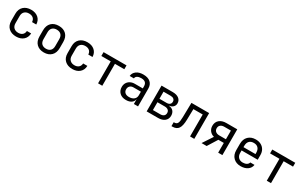

<svg xmlns="http://www.w3.org/2000/svg" viewBox="232 -2049 5536 3548"><g transform="rotate(30 3000.0 -275.0)"><path d="M308 10Q208 10 148 -46Q88 -102 88 -200V-350Q88 -448 148 -504Q208 -560 308 -560Q403 -560 461.5 -509Q520 -458 523 -370H433Q430 -423 397 -451.5Q364 -480 308 -480Q249 -480 213.5 -446.5Q178 -413 178 -351V-200Q178 -138 213.5 -104Q249 -70 308 -70Q364 -70 397 -99Q430 -128 433 -180H523Q520 -92 461.5 -41Q403 10 308 10Z M900 8Q801 8 742.5 -50Q684 -108 684 -212V-338Q684 -443 742 -500.5Q800 -558 900 -558Q1000 -558 1058 -500.5Q1116 -443 1116 -338V-212Q1116 -108 1057.5 -50Q999 8 900 8ZM900 -72Q959 -72 992.5 -105Q1026 -138 1026 -202V-348Q1026 -412 992.5 -445Q959 -478 900 -478Q842 -478 808 -445Q774 -412 774 -348V-202Q774 -138 808 -105Q842 -72 900 -72Z M1508 10Q1408 10 1348 -46Q1288 -102 1288 -200V-350Q1288 -448 1348 -504Q1408 -560 1508 -560Q1603 -560 1661.5 -509Q1720 -458 1723 -370H1633Q1630 -423 1597 -451.5Q1564 -480 1508 -480Q1449 -480 1413.5 -446.5Q1378 -413 1378 -351V-200Q1378 -138 1413.5 -104Q1449 -70 1508 -70Q1564 -70 1597 -99Q1630 -128 1633 -180H1723Q1720 -92 1661.5 -41Q1603 10 1508 10Z M2055 0V-468H1855V-550H2345V-468H2145V0Z M2652 10Q2567 10 2517 -37.5Q2467 -85 2467 -162Q2467 -213 2490 -251Q2513 -289 2554 -310.5Q2595 -332 2648 -332H2818V-375Q2818 -482 2701 -482Q2649 -482 2617 -463Q2585 -444 2583 -410H2493Q2498 -475 2553.5 -517.5Q2609 -560 2701 -560Q2801 -560 2854.5 -512Q2908 -464 2908 -378V0H2819V-100H2817Q2809 -49 2766 -19.5Q2723 10 2652 10ZM2674 -66Q2740 -66 2779 -98Q2818 -130 2818 -185V-262H2658Q2614 -262 2586.5 -235.5Q2559 -209 2559 -165Q2559 -119 2589.5 -92.5Q2620 -66 2674 -66Z M3092 0V-550H3333Q3416 -550 3464 -513Q3512 -476 3512 -412Q3512 -366 3480.5 -334.5Q3449 -303 3399 -299V-295Q3459 -291 3492 -253Q3525 -215 3525 -155Q3525 -84 3474 -42Q3423 0 3336 0ZM3180 -320H3333Q3375 -320 3399 -340Q3423 -360 3423 -396Q3423 -431 3399 -451Q3375 -471 3333 -471H3180ZM3180 -79H3336Q3383 -79 3409.5 -101Q3436 -123 3436 -163Q3436 -202 3409.5 -224Q3383 -246 3336 -246H3180Z M3625 7V-77H3640Q3686 -77 3704.5 -113Q3723 -149 3724 -242L3730 -550H4108V0H4018V-468H3819L3814 -238Q3811 -107 3772 -50Q3733 7 3645 7Z M4263 0 4404 -214Q4346 -228 4311 -272.5Q4276 -317 4276 -378Q4276 -458 4330 -504Q4384 -550 4476 -550H4708V0H4618V-208H4502L4372 0ZM4476 -286H4618V-471H4476Q4427 -471 4397.5 -446.5Q4368 -422 4368 -378Q4368 -335 4397.5 -310.5Q4427 -286 4476 -286Z M5100 10Q5003 10 4943.5 -48.5Q4884 -107 4884 -210V-340Q4884 -443 4943.5 -501.5Q5003 -560 5100 -560Q5165 -560 5213.5 -534Q5262 -508 5289 -461Q5316 -414 5316 -350V-252H4972V-200Q4972 -139 5007 -103.5Q5042 -68 5100 -68Q5150 -68 5182.5 -87.5Q5215 -107 5222 -140H5312Q5303 -71 5245 -30.5Q5187 10 5100 10ZM4972 -322H5228V-350Q5228 -415 5194.5 -450.5Q5161 -486 5100 -486Q5039 -486 5005.5 -450.5Q4972 -415 4972 -350Z M5655 0V-468H5455V-550H5945V-468H5745V0Z"/></g></svg>

Font: JetBrainsMono NFM
Style: Regular
Weight: 400
Monospace: yes
Designer: Philipp Nurullin, Konstantin Bulenkov
Foundry: JetBrains
Version: Version 2.304; ttfautohint (v1.8.4.7-5d5b);Nerd Fonts 3.3.0